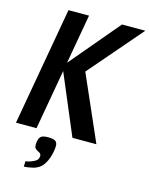

<svg xmlns="http://www.w3.org/2000/svg" viewBox="-139 -812 886 1138"><g transform="rotate(15 304.0 -243.0)"><path d="M176 188.5Q185.5 183 190.5 177.2Q195.5 171.5 197.5 161Q198.5 156 198.5 153.5Q198.5 143 188.5 135.5L178 129.5Q166.5 124 160.8 117.2Q155 110.5 155 94.5L156 81.5Q158.5 62 165.2 51.8Q172 41.5 183.8 37.8Q195.5 34 215.5 34Q248.5 34 260.8 43Q273 52 273 72.5Q273 82 271.5 93Q266.5 133.5 250 168Q236 196.5 219 210Q199.5 226 172.5 232Q138 239.5 120.5 239.5L122 206Q135 205 149.8 199.8Q164.5 194.5 176 188.5ZM199.5 -368 134.5 0H8.5L136.5 -725H262.5L209 -421.5L465 -725H608L327 -399L502 0H355Z"/></g></svg>

Font: JuliaMono
Style: Bold Italic
Weight: 700
Italic angle: -9°
Monospace: yes
Designer: cormullion
Foundry: corm
Version: Version 0.057; ttfautohint (v1.8.4)